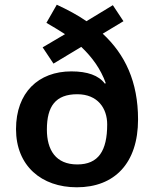

<svg xmlns="http://www.w3.org/2000/svg" viewBox="-20 -785 654 815"><path d="M221 -765 177 -688C205 -672 231 -656 256 -640L161 -584L207 -515L325 -586C371 -542 407 -493 429 -432L425 -430C399 -465 351 -482 283 -482C143 -482 48 -392 48 -237C48 -81 156 10 306 10C466 10 566 -92 566 -278C566 -438 511 -554 416 -642L504 -695L459 -763L347 -695C310 -721 266 -744 221 -765ZM308 -385C395 -385 435 -325 435 -257C435 -145 398 -87 308 -87C217 -87 179 -148 179 -235C179 -334 216 -385 308 -385Z"/></svg>

Font: Noto Kufi Arabic SemiBold
Style: Regular
Weight: 600
Designer: Monotype Design Team, David Williams, Khaled Hosny
Foundry: Google LLC
Version: Version 2.109